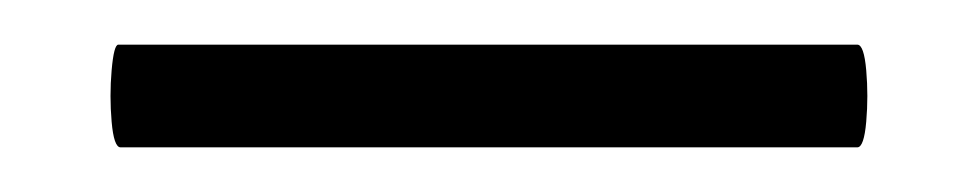

<svg xmlns="http://www.w3.org/2000/svg" viewBox="-20 13 438 86"><path d="M34 79Q31 79 30 67.5Q29 56 30 44.5Q31 33 33 33H364Q367 33 368 44.5Q369 56 368 67.5Q367 79 364 79Z"/></svg>

Font: Cormorant Light SemiBold
Style: Regular
Weight: 600
Version: Version 4.000